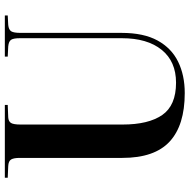

<svg xmlns="http://www.w3.org/2000/svg" viewBox="-15 -755 784 794"><g transform="rotate(-90 377.0 -358.0)"><path d="M389 14Q256 14 188.5 -48.5Q121 -111 121 -244V-668Q121 -693 114.5 -704Q108 -715 87 -716L39 -718V-730H340V-718L289 -716Q272 -715 265.5 -704.5Q259 -694 259 -665V-243Q259 -136 298.5 -79Q338 -22 432 -22Q520 -22 568 -81.5Q616 -141 616 -246V-668Q616 -694 609.5 -704Q603 -714 582 -716L540 -718V-730H710V-718L671 -716Q651 -714 644.5 -703.5Q638 -693 638 -665V-247Q638 -156 606.5 -98.5Q575 -41 519 -13.5Q463 14 389 14Z"/></g></svg>

Font: Literata 72pt SemiBold
Style: Regular
Weight: 600
Designer: Latin by Veronika Burian and Jose Scaglione. Greek by Irene Vlachou. Cyrillic by Vera Evstafieva.
Foundry: TypeTogether
Version: Version 3.002